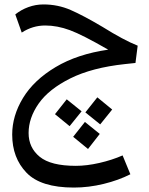

<svg xmlns="http://www.w3.org/2000/svg" viewBox="-20 -480 670 866"><path d="M109 120Q109 186 159 227Q209 268 322 268Q371 268 428 255Q485 242 533 221L568 306Q515 333 447.5 349.5Q380 366 313 366Q164 366 99.5 299Q35 232 35 127Q35 42 84 -38.5Q133 -119 231 -177.5Q329 -236 468 -256Q352 -323 295 -344Q238 -365 184 -365Q127 -365 78 -333L49 -415Q75 -436 108 -448Q141 -460 176 -460Q241 -460 298.5 -435Q356 -410 442 -359Q538 -299 601 -274L591 -196L544 -191Q395 -175 297.5 -126.5Q200 -78 154.5 -13Q109 52 109 120ZM365 27 419 -41 486 14 432 81ZM228 35 281 -32 348 22 294 89ZM310 137 363 70 430 124 377 192Z"/></svg>

Font: FiraGO
Style: Italic
Weight: 400
Italic angle: -8°
Designer: bBox Type GmbH
Foundry: bBox Type GmbH
Version: Version 1.001